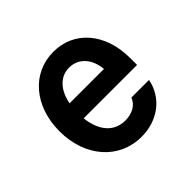

<svg xmlns="http://www.w3.org/2000/svg" viewBox="-138 -708 877 877"><g transform="rotate(-45 300.0 -270.0)"><path d="M188 -237H533V-282C533 -441 440 -550 305 -550C167 -550 68 -435 68 -273C68 -108 171 10 316 10C422 10 505 -54 523 -150H409C397 -116 361 -95 316 -95C244 -95 198 -148 188 -237ZM305 -448C364 -448 407 -402 413 -331H191C205 -404 247 -448 305 -448Z"/></g></svg>

Font: CommitMono
Style: Bold
Weight: 700
Monospace: yes
Designer: Eigil Nikolajsen
Foundry: Eigil Nikolajsen
Version: Version 1.143